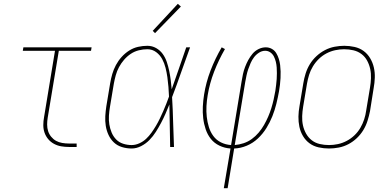

<svg xmlns="http://www.w3.org/2000/svg" viewBox="-20 -767 2040 1002"><path d="M340 0Q319 0 299 -3.5Q279 -7 261.5 -16.5Q244 -26 231.5 -41Q219 -56 212.5 -74.5Q206 -93 206 -114Q206 -135 210 -156L267 -502H99L102 -520H458L455 -502H287L229 -153Q226 -135 226 -117Q226 -99 231 -83Q236 -67 247 -53.5Q258 -40 272.5 -32Q287 -24 304.5 -21Q322 -18 340 -18H380V0Z M667 8Q641 8 616.5 0.5Q592 -7 574.5 -23.5Q557 -40 546.5 -62.5Q536 -85 532 -110Q528 -135 529.5 -161Q531 -187 535 -213L555 -333Q559 -357 566 -381Q573 -405 585 -427.5Q597 -450 614.5 -469.5Q632 -489 654 -503Q676 -517 700.5 -522.5Q725 -528 749 -528Q774 -528 795 -516Q816 -504 829.5 -485Q843 -466 850.5 -443.5Q858 -421 863 -397Q868 -373 871 -349Q874 -325 876 -301Q895 -355 914 -410Q933 -465 952 -520H972Q948 -455 925.5 -390Q903 -325 878 -260Q882 -195 883.5 -130Q885 -65 888 0H868Q867 -55 866 -110.5Q865 -166 864 -222Q854 -197 843.5 -173Q833 -149 820.5 -125.5Q808 -102 793.5 -79Q779 -56 760 -36.5Q741 -17 716.5 -4.5Q692 8 667 8ZM667 -10Q687 -10 707 -19Q727 -28 742.5 -42.5Q758 -57 770.5 -74.5Q783 -92 794 -110.5Q805 -129 814 -148Q823 -167 831.5 -186Q840 -205 847.5 -224.5Q855 -244 862 -263Q861 -289 859 -314Q857 -339 853.5 -364Q850 -389 844 -413Q838 -437 826.5 -458.5Q815 -480 795 -495Q775 -510 749 -510Q727 -510 704.5 -504.5Q682 -499 662.5 -486Q643 -473 627.5 -455Q612 -437 601 -416.5Q590 -396 584 -374Q578 -352 574 -330L554 -210Q550 -187 548.5 -163.5Q547 -140 550.5 -118Q554 -96 562.5 -75.5Q571 -55 586 -39.5Q601 -24 622.5 -17Q644 -10 667 -10ZM789 -594 777 -606 908 -747 924 -733Z M1148 215 1183 8Q1152 6 1125 -7Q1098 -20 1080.5 -42Q1063 -64 1053.5 -92Q1044 -120 1040.5 -150Q1037 -180 1038.5 -211Q1040 -242 1045 -273Q1055 -337 1079 -399.5Q1103 -462 1137 -520L1154 -511Q1121 -454 1097.5 -393Q1074 -332 1064 -271Q1059 -242 1057.5 -213.5Q1056 -185 1059 -157.5Q1062 -130 1070 -104Q1078 -78 1093.5 -57Q1109 -36 1133 -24Q1157 -12 1186 -10L1241 -343Q1244 -362 1248 -380.5Q1252 -399 1259 -417.5Q1266 -436 1275.5 -453.5Q1285 -471 1298 -486.5Q1311 -502 1329.5 -511Q1348 -520 1367 -520Q1384 -520 1398.5 -512Q1413 -504 1421.5 -490Q1430 -476 1435 -460Q1440 -444 1442 -427.5Q1444 -411 1444.5 -394Q1445 -377 1444 -359.5Q1443 -342 1441 -324.5Q1439 -307 1436 -290Q1430 -257 1422 -224.5Q1414 -192 1401.5 -160.5Q1389 -129 1370.5 -99Q1352 -69 1326 -44.5Q1300 -20 1267.5 -6.5Q1235 7 1202 8L1168 215ZM1205 -10Q1228 -12 1251 -19.5Q1274 -27 1294 -41.5Q1314 -56 1330 -75Q1346 -94 1358 -115Q1370 -136 1379.5 -158Q1389 -180 1396 -202.5Q1403 -225 1408 -247.5Q1413 -270 1417 -293Q1419 -308 1421 -323.5Q1423 -339 1424 -354.5Q1425 -370 1425 -385Q1425 -400 1424 -415Q1423 -430 1419.5 -444.5Q1416 -459 1409.5 -472Q1403 -485 1391 -493.5Q1379 -502 1364 -502Q1347 -502 1331.5 -492Q1316 -482 1305.5 -468Q1295 -454 1288 -438Q1281 -422 1275.5 -406Q1270 -390 1266.5 -373.5Q1263 -357 1260 -340Z M1697 8Q1669 8 1642.5 2Q1616 -4 1595.5 -19Q1575 -34 1561.5 -56.5Q1548 -79 1542.5 -105Q1537 -131 1537.5 -158.5Q1538 -186 1543 -213L1563 -333Q1567 -358 1575 -383.5Q1583 -409 1597 -432Q1611 -455 1631.5 -474Q1652 -493 1676 -505.5Q1700 -518 1726 -523Q1752 -528 1777 -528Q1804 -528 1830.5 -522Q1857 -516 1877.5 -501Q1898 -486 1911.5 -463.5Q1925 -441 1931 -415Q1937 -389 1936 -361.5Q1935 -334 1930 -307L1911 -187Q1906 -162 1898 -136.5Q1890 -111 1876 -88Q1862 -65 1842 -46Q1822 -27 1798 -14.5Q1774 -2 1748 3Q1722 8 1697 8ZM1697 -10Q1720 -10 1743.5 -15Q1767 -20 1789 -31.5Q1811 -43 1829.5 -60.5Q1848 -78 1860.5 -99.5Q1873 -121 1880.5 -144Q1888 -167 1891 -190L1911 -310Q1915 -334 1916 -359Q1917 -384 1912 -407Q1907 -430 1896 -450.5Q1885 -471 1866.5 -485Q1848 -499 1824.5 -504.5Q1801 -510 1776 -510Q1753 -510 1729.5 -505Q1706 -500 1684 -488.5Q1662 -477 1644 -459.5Q1626 -442 1613 -420.5Q1600 -399 1593 -376Q1586 -353 1582 -330L1562 -210Q1558 -186 1557 -161Q1556 -136 1561 -113Q1566 -90 1577.5 -69.5Q1589 -49 1607 -35Q1625 -21 1648.5 -15.5Q1672 -10 1697 -10Z"/></svg>

Font: Iosevka SS04 Thin Oblique
Style: Regular
Weight: 100
Italic angle: -9°
Monospace: yes
Designer: Belleve Invis
Foundry: Belleve Invis
Version: Version 19.0.0; ttfautohint (v1.8.4)